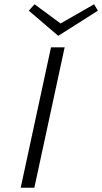

<svg xmlns="http://www.w3.org/2000/svg" viewBox="-20 -880 479 900"><path d="M253 -712 115 -830 142 -860 264 -770 421 -860 439 -830ZM219 -658H283L141 0H77Z"/></svg>

Font: Ysabeau Infant Semilight
Style: Italic
Weight: 300
Italic angle: -12°
Designer: Christian Thalmann (Catharsis Fonts)
Version: Version 0.003